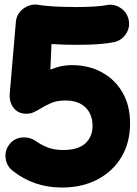

<svg xmlns="http://www.w3.org/2000/svg" viewBox="-20 -758 608 854"><path d="M552.2 -670.4Q559.6 -636.7 540.5 -607.4Q521.5 -578.1 487.8 -570.8Q429.7 -558.6 326.2 -558.6Q297.9 -558.6 269.8 -559.3Q241.7 -560.1 209 -562L204.1 -448.2Q221.7 -456.5 247.1 -462.4Q272.5 -468.3 300.8 -468.3Q374 -468.3 432.4 -436.8Q490.7 -405.3 524.7 -347.2Q558.6 -289.1 558.6 -209Q558.6 -124 520.3 -59.8Q481.9 4.4 413.6 40.3Q345.2 76.2 254.9 76.2Q130.4 76.2 35.6 1Q8.8 -20.5 4.9 -55.2Q1 -89.8 22.5 -116.7Q43.9 -143.6 78.1 -146.5Q112.3 -149.4 140.1 -129.9Q167 -111.3 195.1 -101.1Q223.1 -90.8 261.2 -90.8Q327.1 -90.8 359.4 -120.1Q391.6 -149.4 391.6 -198.2Q391.6 -249.5 360.1 -280.3Q328.6 -311 271.5 -311Q233.4 -311 208.3 -300Q183.1 -289.1 162.6 -276.4Q146.5 -266.6 130.9 -259.3Q115.2 -252 96.2 -252Q61.5 -252 40.8 -277.8Q20 -303.7 23.4 -343.3L50.8 -662.6Q53.2 -687 68.6 -705.3Q84 -723.6 107.4 -732.4Q130.9 -741.2 155.8 -735.8Q168.5 -733.4 194.8 -731.2Q221.2 -729 254.4 -727.8Q287.6 -726.6 319.3 -726.6Q361.8 -726.6 398.7 -729Q435.5 -731.4 452.6 -734.9Q486.3 -742.2 515.6 -723.1Q544.9 -704.1 552.2 -670.4Z"/></svg>

Font: Mikhak Black
Style: Regular
Weight: 900
Designer: Amin Abedi
Version: Version 3.3